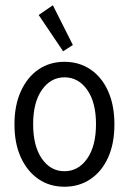

<svg xmlns="http://www.w3.org/2000/svg" viewBox="-20 -702 490 730"><path d="M225 8Q169 8 126.5 -21Q84 -50 59.5 -103Q35 -156 35 -229Q35 -302 59.5 -355.5Q84 -409 126.5 -438Q169 -467 225 -467Q281 -467 324 -438Q367 -409 391 -355.5Q415 -302 415 -229Q415 -156 391 -103Q367 -50 324 -21Q281 8 225 8ZM225 -51Q278 -51 311.5 -99Q345 -147 345 -230Q345 -313 311.5 -360.5Q278 -408 225 -408Q173 -408 139.5 -360.5Q106 -313 106 -230Q106 -147 139 -99Q172 -51 225 -51ZM220 -507 127 -645 181 -682 257 -531Z"/></svg>

Font: Inconsolata SemiCondensed
Style: Regular
Weight: 400
Width: 4
Monospace: yes
Designer: Raph Levien, Cyreal, Brenton Simpson
Foundry: Raph Levien, Cyreal, Google
Version: Version 3.001; ttfautohint (v1.8.2.53-6de2)